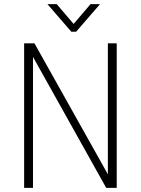

<svg xmlns="http://www.w3.org/2000/svg" viewBox="-20 -910 682 931"><path d="M326 -756 210 -890H255L337 -794L419 -890H465L349 -756ZM97 1V-700H147L503 -65V-700H546V1H495L140 -634V1Z"/></svg>

Font: Haskoy ExtraLight
Style: Regular
Weight: 200
Designer: Ertekin Erdin
Foundry: Ertekin Erdin
Version: Version 2.000; ttfautohint (v1.8.4.7-5d5b)